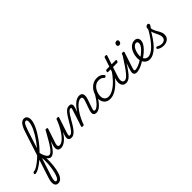

<svg xmlns="http://www.w3.org/2000/svg" viewBox="-143 -2352 4202 4202"><g transform="rotate(-45 1958.5 -251.0)"><path d="M-182 17Q-197 17 -202 7.5Q-207 -2 -203.5 -14Q-200 -26 -190 -35.5Q-180 -45 -167 -45Q-148 -45 -121.5 -55.5Q-95 -66 -63 -86Q-31 -106 5.5 -134.5Q42 -163 80.5 -197.5Q119 -232 158 -271Q204 -318 248 -371Q292 -424 333 -480.5Q374 -537 408 -594Q442 -651 467.5 -705Q493 -759 507 -808.5Q521 -858 521 -899Q521 -918 531 -927Q541 -936 555 -934.5Q569 -933 579.5 -923.5Q590 -914 590 -899Q590 -856 575 -804.5Q560 -753 532.5 -695.5Q505 -638 467.5 -577.5Q430 -517 386.5 -457Q343 -397 293.5 -340Q244 -283 194 -232Q150 -189 107 -151Q64 -113 22.5 -82.5Q-19 -52 -56.5 -29.5Q-94 -7 -126 5Q-158 17 -182 17ZM23 517Q-5 517 -26.5 504Q-48 491 -59 461.5Q-70 432 -66 384Q-62 336 -38 266L307 -793Q345 -911 389 -965Q433 -1019 492 -1019Q523 -1019 544.5 -1003.5Q566 -988 578 -961.5Q590 -935 590 -899Q590 -883 579.5 -875.5Q569 -868 555 -868Q541 -868 531 -875.5Q521 -883 521 -899Q521 -916 517.5 -928Q514 -940 506 -947Q498 -954 484 -954Q465 -954 448 -937.5Q431 -921 412.5 -881Q394 -841 371 -773L202 -251Q214 -209 220.5 -158.5Q227 -108 229.5 -54Q232 0 229.5 56Q227 112 221.5 166Q216 220 206 268Q196 316 183 357Q169 404 147 440.5Q125 477 95 497Q65 517 23 517ZM31 452Q44 452 55 445.5Q66 439 76 426Q86 413 94.5 394.5Q103 376 112 353Q123 321 132.5 282.5Q142 244 149 201.5Q156 159 161 115Q166 71 168 28Q170 -15 169 -55.5Q168 -96 163 -129L27 290Q0 375 2 413.5Q4 452 31 452Z M318 1Q291 1 267.5 -16Q244 -33 224.5 -66.5Q205 -100 190.5 -150Q176 -200 167 -266Q165 -277 171.5 -282Q178 -287 186 -285.5Q194 -284 197 -272Q210 -208 229.5 -160Q249 -112 272.5 -85.5Q296 -59 321 -59Q346 -59 375 -81.5Q404 -104 441 -153.5Q478 -203 526.5 -284.5Q575 -366 640 -484Q644 -492 652 -492.5Q660 -493 667 -489Q674 -485 677 -476.5Q680 -468 675 -458Q608 -329 556 -241Q504 -153 462 -99.5Q420 -46 385 -22.5Q350 1 318 1Z M614 15Q572 15 547 -5.5Q522 -26 518.5 -68Q515 -110 536 -173L641 -489Q647 -505 654.5 -510Q662 -515 679 -515Q702 -515 709.5 -507Q717 -499 711 -483L603 -160Q592 -127 590 -102Q588 -77 599 -63.5Q610 -50 637 -50Q670 -50 711 -76.5Q752 -103 797 -155Q842 -207 887.5 -284Q933 -361 974 -462L983 -490Q989 -506 997 -511Q1005 -516 1021 -516Q1045 -516 1052.5 -508.5Q1060 -501 1054 -485L938 -133Q922 -84 924 -64.5Q926 -45 951 -45Q963 -45 969 -35.5Q975 -26 973.5 -14Q972 -2 962.5 7.5Q953 17 935 17Q900 17 881 4Q862 -9 856 -31Q850 -53 853.5 -79.5Q857 -106 866 -132L892 -211Q858 -152 822 -109.5Q786 -67 750 -39.5Q714 -12 679.5 1.5Q645 15 614 15Z M937 17Q923 17 918.5 7.5Q914 -2 917.5 -14Q921 -26 930 -35.5Q939 -45 951 -45Q969 -45 990 -59.5Q1011 -74 1034 -102Q1057 -130 1084 -171.5Q1111 -213 1141 -267Q1188 -350 1223.5 -400.5Q1259 -451 1287 -476.5Q1315 -502 1340 -510.5Q1365 -519 1392 -519Q1402 -519 1404.5 -509.5Q1407 -500 1403.5 -488Q1400 -476 1392 -466.5Q1384 -457 1373 -457Q1361 -457 1346.5 -451Q1332 -445 1312.5 -425Q1293 -405 1265.5 -364.5Q1238 -324 1199 -256Q1153 -171 1115.5 -117.5Q1078 -64 1047 -34.5Q1016 -5 989 6Q962 17 937 17Z M1708 17Q1672 17 1653.5 4Q1635 -9 1629 -31Q1623 -53 1627 -79.5Q1631 -106 1639 -132L1712 -344Q1724 -378 1725.5 -402.5Q1727 -427 1716 -440.5Q1705 -454 1677 -454Q1644 -454 1603.5 -428Q1563 -402 1518.5 -351.5Q1474 -301 1428.5 -226Q1383 -151 1341 -51L1327 -7Q1324 4 1315.5 9.5Q1307 15 1288 15Q1274 15 1263 9Q1252 3 1257 -12L1387 -414Q1394 -435 1391 -446Q1388 -457 1373 -457Q1362 -457 1357.5 -466.5Q1353 -476 1355.5 -488Q1358 -500 1367.5 -509.5Q1377 -519 1392 -519Q1423 -519 1439 -508Q1455 -497 1460 -478Q1465 -459 1461.5 -435.5Q1458 -412 1451 -388L1419 -293Q1455 -352 1491 -394.5Q1527 -437 1562.5 -464.5Q1598 -492 1632.5 -505.5Q1667 -519 1699 -519Q1742 -519 1767 -498.5Q1792 -478 1796.5 -436.5Q1801 -395 1779 -331L1711 -133Q1694 -84 1696.5 -64.5Q1699 -45 1724 -45Q1736 -45 1741.5 -35.5Q1747 -26 1745.5 -14Q1744 -2 1734.5 7.5Q1725 17 1708 17Z M1707 17Q1695 17 1689 7.5Q1683 -2 1684.5 -14Q1686 -26 1695.5 -35.5Q1705 -45 1723 -45Q1749 -45 1779.5 -64.5Q1810 -84 1843 -119Q1876 -154 1910 -202.5Q1944 -251 1978 -309Q1985 -320 1996 -318.5Q2007 -317 2014.5 -308Q2022 -299 2016 -288Q1976 -216 1937 -159Q1898 -102 1860 -63Q1822 -24 1784 -3.5Q1746 17 1707 17Z M2140 17Q2046 17 1997 -38Q1948 -93 1948 -182Q1948 -241 1968.5 -301Q1989 -361 2028 -410Q2067 -459 2123 -489Q2179 -519 2249 -519Q2306 -519 2347 -499.5Q2388 -480 2413 -447Q2424 -434 2420.5 -424Q2417 -414 2406 -405Q2395 -396 2384 -395.5Q2373 -395 2363 -406Q2344 -428 2316 -441Q2288 -454 2241 -454Q2189 -454 2148 -429Q2107 -404 2078.5 -362.5Q2050 -321 2035.5 -273Q2021 -225 2021 -179Q2021 -142 2034.5 -111Q2048 -80 2076.5 -62.5Q2105 -45 2148 -45Q2160 -45 2165.5 -36Q2171 -27 2169.5 -14.5Q2168 -2 2160.5 7.5Q2153 17 2140 17Z M2137 17Q2128 17 2123.5 7.5Q2119 -2 2120.5 -14.5Q2122 -27 2127.5 -36Q2133 -45 2143 -45Q2212 -45 2291 -91Q2370 -137 2452.5 -223.5Q2535 -310 2614 -431Q2619 -440 2629.5 -437.5Q2640 -435 2647 -426.5Q2654 -418 2649 -410Q2568 -274 2480 -178.5Q2392 -83 2304 -33Q2216 17 2137 17Z M2629 17Q2585 17 2557.5 -3Q2530 -23 2518 -57Q2506 -91 2508.5 -134.5Q2511 -178 2527 -225L2597 -436H2515Q2505 -436 2501.5 -444Q2498 -452 2502 -468Q2507 -484 2515.5 -492Q2524 -500 2534 -500H2619L2686 -704Q2691 -720 2699 -725Q2707 -730 2724 -730Q2749 -730 2755.5 -722.5Q2762 -715 2756 -699L2690 -500H2816Q2827 -500 2830.5 -492.5Q2834 -485 2829 -468Q2825 -452 2816.5 -444Q2808 -436 2798 -436H2669L2597 -220Q2582 -174 2579.5 -140.5Q2577 -107 2585 -85.5Q2593 -64 2608 -54.5Q2623 -45 2643 -45Q2655 -45 2661 -35.5Q2667 -26 2665.5 -14Q2664 -2 2655 7.5Q2646 17 2629 17Z M2629 17Q2617 17 2611 7.5Q2605 -2 2606.5 -14Q2608 -26 2617.5 -35.5Q2627 -45 2645 -45Q2671 -45 2703 -68.5Q2735 -92 2777 -143.5Q2819 -195 2876 -279.5Q2933 -364 3010 -485Q3017 -498 3029 -496Q3041 -494 3048.5 -485Q3056 -476 3049 -464Q2964 -322 2902.5 -228.5Q2841 -135 2795 -81Q2749 -27 2709.5 -5Q2670 17 2629 17Z M2958 17Q2923 17 2903.5 4Q2884 -9 2878.5 -30.5Q2873 -52 2876.5 -78.5Q2880 -105 2889 -132L3005 -489Q3011 -505 3019 -510Q3027 -515 3043 -515Q3067 -515 3074 -507Q3081 -499 3076 -483L2961 -134Q2944 -84 2946.5 -64.5Q2949 -45 2974 -45Q2987 -45 2992.5 -35.5Q2998 -26 2996.5 -14Q2995 -2 2985.5 7.5Q2976 17 2958 17ZM3104 -676Q3085 -676 3072.5 -687Q3060 -698 3060 -720Q3060 -745 3076 -766.5Q3092 -788 3124 -788Q3144 -788 3156.5 -777.5Q3169 -767 3169 -745Q3169 -720 3153 -698Q3137 -676 3104 -676Z M2955 17Q2939 17 2933.5 7.5Q2928 -2 2931.5 -14Q2935 -26 2945.5 -35.5Q2956 -45 2971 -45Q3013 -45 3072.5 -68.5Q3132 -92 3206 -141Q3216 -148 3224 -144Q3232 -140 3236.5 -130Q3241 -120 3239 -109Q3237 -98 3228 -92Q3169 -53 3118 -29Q3067 -5 3025.5 6Q2984 17 2955 17Z M3205 -136Q3223 -147 3239.5 -159Q3256 -171 3272 -183Q3323 -221 3361.5 -259Q3400 -297 3421.5 -333Q3443 -369 3443 -401Q3443 -426 3432 -440Q3421 -454 3399 -454Q3387 -454 3381.5 -464Q3376 -474 3377.5 -487Q3379 -500 3389 -509.5Q3399 -519 3416 -519Q3445 -519 3468 -507Q3491 -495 3503.5 -472.5Q3516 -450 3516 -419Q3516 -374 3489.5 -326Q3463 -278 3415.5 -229.5Q3368 -181 3303 -133Q3286 -121 3267.5 -108.5Q3249 -96 3231 -84Z M3359 17Q3324 17 3296 5.5Q3268 -6 3246.5 -26Q3225 -46 3210.5 -73Q3196 -100 3189 -132Q3182 -164 3182 -198Q3182 -235 3190 -278.5Q3198 -322 3216 -364.5Q3234 -407 3262 -442Q3290 -477 3328.5 -498Q3367 -519 3417 -519Q3426 -519 3428.5 -509.5Q3431 -500 3428 -487Q3425 -474 3418 -464Q3411 -454 3402 -454Q3364 -454 3336 -427.5Q3308 -401 3289.5 -360.5Q3271 -320 3262 -276.5Q3253 -233 3253 -199Q3253 -169 3260.5 -141.5Q3268 -114 3283 -93Q3298 -72 3320 -60Q3342 -48 3372 -48Q3418 -48 3470.5 -78Q3523 -108 3579.5 -166.5Q3636 -225 3695 -309Q3754 -393 3814 -500Q3818 -509 3829.5 -505.5Q3841 -502 3849 -493Q3857 -484 3852 -474Q3789 -354 3726 -262Q3663 -170 3601 -108Q3539 -46 3478 -14.5Q3417 17 3359 17Z M3786 19Q3740 19 3701 5.5Q3662 -8 3642 -26Q3629 -38 3629.5 -48Q3630 -58 3641 -68Q3651 -78 3659 -77.5Q3667 -77 3680 -68Q3703 -55 3729 -46.5Q3755 -38 3784 -38Q3839 -38 3869.5 -66Q3900 -94 3900 -142Q3900 -167 3892.5 -192Q3885 -217 3873 -242.5Q3861 -268 3848 -295Q3835 -322 3823 -351.5Q3811 -381 3803.5 -413Q3796 -445 3796 -481Q3796 -527 3817 -546.5Q3838 -566 3861 -566Q3880 -566 3889.5 -556Q3899 -546 3899 -531Q3899 -515 3886 -494.5Q3873 -474 3855 -453Q3857 -424 3866 -398Q3875 -372 3888 -347Q3901 -322 3915.5 -298Q3930 -274 3943 -249Q3956 -224 3964 -197Q3972 -170 3972 -140Q3972 -69 3922.5 -25Q3873 19 3786 19Z"/></g></svg>

Font: Playwrite US Trad Light
Style: Regular
Weight: 300
Designer: Veronika Burian, José Scaglione
Foundry: TypeTogether
Version: Version 1.003